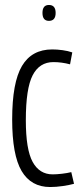

<svg xmlns="http://www.w3.org/2000/svg" viewBox="-20 -743 333 773"><path d="M29 -262Q29 -411 68.5 -477.5Q108 -544 190 -544Q210 -544 232 -541Q254 -538 271 -532L262 -484Q228 -493 195 -493Q139 -493 111.5 -440Q84 -387 84 -259Q84 -141 111.5 -91Q139 -41 192 -41Q208 -41 229.5 -43.5Q251 -46 267 -50L278 -3Q260 2 233 6Q206 10 182 10Q105 10 67 -54.5Q29 -119 29 -262ZM177 -659Q151 -659 151 -691Q151 -723 177 -723Q204 -723 204 -691Q204 -659 177 -659Z"/></svg>

Font: Georama Condensed Light
Style: Regular
Weight: 300
Width: 3
Designer: Jean-Baptiste Levee
Foundry: Production Type
Version: Version 1.000